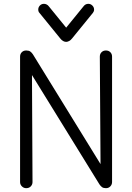

<svg xmlns="http://www.w3.org/2000/svg" viewBox="-20 -974 691 1004"><path d="M117 10Q104 10 94.5 0.5Q85 -9 85 -22V-678Q85 -692 94 -701Q103 -710 117 -710Q131 -710 138.5 -704.5Q146 -699 152 -690L518 -96L506 -72L502 -678Q502 -692 511 -701Q520 -710 534 -710Q548 -710 557 -701Q566 -692 566 -678V-22Q566 -9 557 0.5Q548 10 534 10Q521 10 513.5 4.5Q506 -1 500 -10L121 -624L147 -623L150 -22Q150 -9 141 0.5Q132 10 117 10ZM210 -954Q217 -954 224 -950.5Q231 -947 236 -940L345 -806H307L416 -940Q421 -947 427.5 -950.5Q434 -954 442 -954Q454 -954 463 -945Q472 -936 472 -924Q472 -919 470.5 -915Q469 -911 466 -907L357 -773Q350 -764 341.5 -759.5Q333 -755 326 -755Q318 -755 310 -759.5Q302 -764 295 -773L186 -907Q183 -910 181.5 -914.5Q180 -919 180 -924Q180 -936 188.5 -945Q197 -954 210 -954Z"/></svg>

Font: National Park Light
Style: Regular
Weight: 300
Designer: Andrea Herstowski, Ben Hoepner
Version: Version 1.009